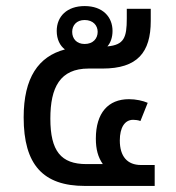

<svg xmlns="http://www.w3.org/2000/svg" viewBox="-20 -613 580 633"><path d="M490 -69H445C399 -69 375 -98 375 -150C375 -192 391 -218 419 -218C425 -218 436 -217 443 -214L467 -274C451 -281 428 -286 405 -286C337 -286 296 -241 296 -156C296 -121 303 -95 319 -72H265C181 -72 146 -115 146 -222C146 -325 178 -387 272 -387H318C433 -387 477 -440 477 -544V-584H398V-552C398 -489 389 -465 334 -460C344 -471 351 -489 351 -511C351 -557 319 -593 259 -593C201 -593 167 -559 167 -511C167 -483 178 -462 194 -450C107 -427 58 -357 58 -226C58 -70 122 0 260 0H490ZM259 -468C232 -468 218 -486 218 -508C218 -529 232 -547 259 -547C287 -547 302 -529 302 -508C302 -486 287 -468 259 -468Z"/></svg>

Font: Noto Sans Thai
Style: Regular
Weight: 400
Designer: Monotype Design Team
Foundry: Monotype Imaging Inc.
Version: Version 1.901